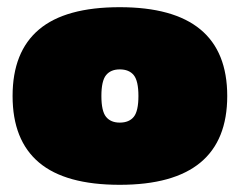

<svg xmlns="http://www.w3.org/2000/svg" viewBox="-20 -504 667 534"><path d="M313 10Q162 10 88.5 -52Q15 -114 15 -237Q15 -360 88.5 -422Q162 -484 313 -484Q612 -484 612 -237Q612 10 313 10ZM313 -163Q339 -163 352 -179Q365 -195 365 -237Q365 -279 352 -295Q339 -311 313 -311Q288 -311 275 -295Q262 -279 262 -237Q262 -195 275 -179Q288 -163 313 -163Z"/></svg>

Font: Kanit Black
Style: Regular
Weight: 900
Designer: Katatrad Team
Foundry: CadsonDemak
Version: Version 2.000; ttfautohint (v1.8.3)